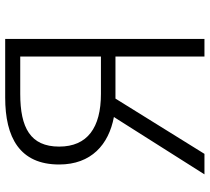

<svg xmlns="http://www.w3.org/2000/svg" viewBox="-54 -754 808 740"><g transform="rotate(-90 350.0 -384.0)"><path d="M344 -768C190 -768 86 -712 86 -560C86 -436 163 -369 269 -349L48 0H127L340 -343H502V0H570V-768ZM502 -399H358C228 -399 155 -451 155 -560C155 -671 228 -710 358 -710H502Z"/></g></svg>

Font: Kawkab Mono Light
Style: Regular
Weight: 300
Monospace: yes
Designer: Abdullah Arif
Foundry: Abdullah Arif
Version: Version 1.000;PS 000.500;hotconv 1.0.88;makeotf.lib2.5.64775